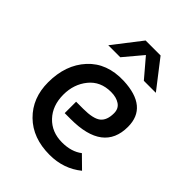

<svg xmlns="http://www.w3.org/2000/svg" viewBox="-205 -803 916 916"><g transform="rotate(45 252.5 -345.0)"><path d="M295 -490Q465 -483 465 -349Q465 -182 246 -182H205V-259H253Q320 -259 346 -279.5Q372 -300 372 -348Q372 -379 349 -394.5Q326 -410 290 -410Q219 -410 178.5 -360Q138 -310 138 -240Q138 -166 181.5 -120Q225 -74 295 -74Q358 -74 398 -105L458 -46Q389 10 295 10Q181 10 113 -57Q45 -124 45 -230Q45 -348 112 -421Q179 -494 295 -490ZM283 -652 204 -558H123L233 -700H334L444 -558H363Z"/></g></svg>

Font: Baumans
Style: Regular
Weight: 400
Designer: Henadij Zarechnjuk
Foundry: Cyreal (www.cyreal.org)
Version: Version 001.002